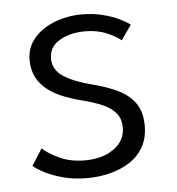

<svg xmlns="http://www.w3.org/2000/svg" viewBox="-40 -460 470 510"><g transform="rotate(-5 195.0 -205.0)"><path d="M197 -422.5Q225.5 -422.5 250.8 -416.2Q276 -410 295 -400.8Q314 -391.5 323.5 -384L296 -344.5Q285.5 -354.5 259.5 -365.8Q233.5 -377 201 -377Q161 -377 132.8 -360.5Q104.5 -344 104.5 -312.5Q104.5 -282 133 -264Q161.5 -246 208 -234.5Q243.5 -225.5 272.8 -212Q302 -198.5 319.5 -175.2Q337 -152 337 -113.5Q337 -80.5 323.5 -56.8Q310 -33 286.8 -18Q263.5 -3 234 4.5Q204.5 12 172 12Q138.5 12 110 4.5Q81.5 -3 61.2 -13.5Q41 -24 30.5 -33L59 -77.5Q72 -64 101.8 -49.8Q131.5 -35.5 171.5 -35.5Q218 -35.5 248.2 -57Q278.5 -78.5 278.5 -113.5Q278.5 -139 264 -154.5Q249.5 -170 226 -179.2Q202.5 -188.5 176 -195Q150.5 -201.5 127.2 -210.8Q104 -220 86 -234Q68 -248 57.8 -267.8Q47.5 -287.5 47.5 -314Q47.5 -347 68 -371.2Q88.5 -395.5 122.8 -409Q157 -422.5 197 -422.5Z"/></g></svg>

Font: League Spartan Thin Light
Style: Regular
Weight: 300
Version: Version 2.002